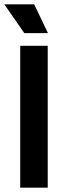

<svg xmlns="http://www.w3.org/2000/svg" viewBox="-39 -873 298 893"><path d="M55 0V-660H183V0ZM74 -719 -19 -853H120L184 -719Z"/></svg>

Font: Bricolage Grotesque 72pt SemiBold
Style: Regular
Weight: 600
Version: Version 1.001;gftools[0.9.33.dev8+g029e19f]